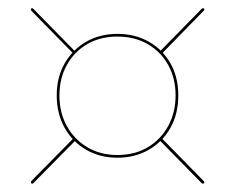

<svg xmlns="http://www.w3.org/2000/svg" viewBox="-20 -593 566 462"><path d="M55.5 -157.5Q54.5 -156 54.5 -154.8Q54.5 -153.5 55 -152Q56.5 -151 57.8 -151Q59 -151 60.5 -152.5L161 -254.5L156 -259.5ZM55 -572.5Q54.5 -571.5 54.5 -569.8Q54.5 -568 55.5 -567L155.5 -465L160 -470L60.5 -571.5Q59 -573 57.8 -573.2Q56.5 -573.5 55 -572.5ZM470.5 -572.5Q469.5 -573.5 468 -573.2Q466.5 -573 465 -571.5L365.5 -470L370.5 -465L470 -567Q471.5 -568 471.8 -569.8Q472 -571.5 470.5 -572.5ZM470.5 -152Q472 -153.5 471.8 -154.8Q471.5 -156 470 -157.5L370 -259.5L365 -254.5L465 -152.5Q466.5 -151 468 -151Q469.5 -151 470.5 -152ZM262.5 -213.5Q304.5 -213.5 337.8 -232.5Q371 -251.5 390 -285.2Q409 -319 409 -363.5Q409 -408 389.8 -441.2Q370.5 -474.5 337.5 -493Q304.5 -511.5 262.5 -511.5Q220.5 -511.5 187.8 -492.8Q155 -474 135.8 -440.8Q116.5 -407.5 116.5 -363.5Q116.5 -319.5 135.5 -285.5Q154.5 -251.5 187.5 -232.5Q220.5 -213.5 262.5 -213.5ZM262 -220Q221.5 -220 190 -238.8Q158.5 -257.5 140.8 -289.8Q123 -322 123 -363Q123 -404.5 140.8 -436.5Q158.5 -468.5 189.8 -486.8Q221 -505 262.5 -505Q304 -505 335.5 -486.8Q367 -468.5 384.8 -436.5Q402.5 -404.5 402.5 -363.5Q402.5 -322.5 384.8 -290Q367 -257.5 335.8 -238.8Q304.5 -220 262 -220Z"/></svg>

Font: Fraunces 120pt Light
Style: Regular
Weight: 300
Version: Version 1.000;[b76b70a41]